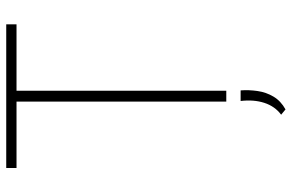

<svg xmlns="http://www.w3.org/2000/svg" viewBox="-180 -566 936 616"><g transform="rotate(-90 288.0 -258.0)"><path d="M57 -706H518V-673H305V0H270V-673H57ZM245 190 228 176Q255 156 266 122Q277 88 272 46H306Q308 72 304 100Q300 128 286 151.5Q272 175 245 190Z"/></g></svg>

Font: Josefin Sans ExtraLight
Style: Regular
Weight: 250
Designer: Santiago Orozco
Foundry: Typemade
Version: Version 2.000